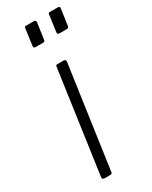

<svg xmlns="http://www.w3.org/2000/svg" viewBox="-195 -786 657 831"><g transform="rotate(-30 133.5 -371.0)"><path d="M102 -12Q101 -4 99 -2Q97 0 89 0H64Q57 0 54 -3Q51 -6 52 -12L124 -521Q125 -527 126.5 -528.5Q128 -530 133 -530H164Q169 -530 172 -527Q175 -524 174 -518ZM147 -730 136 -653Q135 -645 133 -643Q131 -641 122 -641H90Q82 -641 80 -644Q78 -647 79 -653L90 -733Q91 -739 92.5 -740.5Q94 -742 99 -742H138Q143 -742 145.5 -739Q148 -736 147 -730ZM266 -730 255 -653Q254 -645 252 -643Q250 -641 241 -641H209Q201 -641 199 -644Q197 -647 198 -653L209 -733Q210 -739 211.5 -740.5Q213 -742 218 -742H257Q262 -742 265 -739Q268 -736 266 -730Z"/></g></svg>

Font: Libre Franklin ExtraLight
Style: Italic
Weight: 250
Italic angle: -8°
Designer: Pablo Impallari, Rodrigo Fuenzalida, Nhung Nguyen
Foundry: Impallari Type
Version: Version 3.000